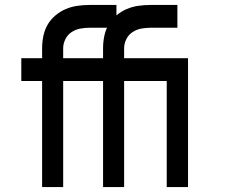

<svg xmlns="http://www.w3.org/2000/svg" viewBox="-20 -755 940 775"><path d="M150 0V-428H66V-520H150V-560Q150 -585 155 -609.5Q160 -634 172 -655Q184 -676 203.5 -692.5Q223 -709 245.5 -718.5Q268 -728 292.5 -731.5Q317 -735 342 -735H450V-643H342Q323 -643 304 -639.5Q285 -636 269 -625.5Q253 -615 244 -597Q235 -579 235 -560V-520H412V-428H235V0ZM396 0V-428H312V-520H396V-560Q396 -585 401 -609.5Q406 -634 418 -655Q430 -676 449.5 -692.5Q469 -709 491.5 -718.5Q514 -728 538.5 -731.5Q563 -735 588 -735H696V-643H588Q569 -643 550 -639.5Q531 -636 515 -625.5Q499 -615 490 -597Q481 -579 481 -560V-520H658V-428H481V0ZM653 0V-428H559V-520H739V0Z"/></svg>

Font: Iosevka Aile Semibold
Style: Regular
Weight: 600
Designer: Belleve Invis
Foundry: Belleve Invis
Version: Version 31.1.0; ttfautohint (v1.8.4)